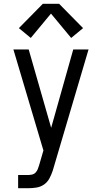

<svg xmlns="http://www.w3.org/2000/svg" viewBox="-20 -782 540 1017"><path d="M76 215V145H129Q139 145 150 142.5Q161 140 168.5 132Q176 124 180 114Q184 104 187 94L210 15L51 -520H132L251 -105L368 -520H449L262 113Q261 116 260.5 118Q260 120 259 123Q252 144 241.5 163.5Q231 183 213 195.5Q195 208 173 211.5Q151 215 129 215ZM143 -581 80 -633 207 -762H293L420 -633L357 -581L250 -710Z"/></svg>

Font: Zed Mono
Style: Regular
Weight: 400
Monospace: yes
Designer: Belleve Invis
Foundry: Belleve Invis
Version: Version 1.0.0; ttfautohint (v1.8.4)